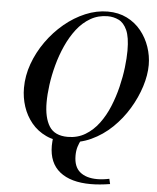

<svg xmlns="http://www.w3.org/2000/svg" viewBox="-64 -817 909 1113"><g transform="rotate(5 390.5 -260.5)"><path d="M343 11Q276 11 225 -13Q174 -37 140 -78.5Q106 -120 89 -172Q72 -224 72 -280Q72 -351 97 -420.5Q122 -490 166 -552Q210 -614 267 -661.5Q324 -709 388.5 -736Q453 -763 518 -763Q581 -763 630 -738.5Q679 -714 712.5 -672.5Q746 -631 763.5 -579.5Q781 -528 781 -475Q781 -416 760 -349.5Q739 -283 700.5 -219Q662 -155 608 -103Q554 -51 487 -20Q420 11 343 11ZM506 242Q389 242 325.5 191Q262 140 262 40Q262 29 263 17.5Q264 6 265 -6L431 -12Q418 10 411 33.5Q404 57 404 85Q404 150 440.5 180Q477 210 541 210Q556 210 574 208Q592 206 611 202L618 232Q587 237 559 239.5Q531 242 506 242ZM349 -19Q406 -19 451 -46Q496 -73 529.5 -118Q563 -163 586 -219Q609 -275 623.5 -334.5Q638 -394 644.5 -449Q651 -504 651 -547Q651 -626 632.5 -666.5Q614 -707 584 -721.5Q554 -736 520 -736Q465 -736 420 -710Q375 -684 341 -640Q307 -596 282 -540.5Q257 -485 241 -425.5Q225 -366 217.5 -310Q210 -254 210 -208Q210 -119 241.5 -69Q273 -19 349 -19Z"/></g></svg>

Font: Libre Bodoni
Style: Italic
Weight: 400
Italic angle: -13°
Designer: Pablo Impallari, Rodrigo Fuenzalida
Foundry: Impallari Type
Version: Version 2.005;gftools[0.9.23]